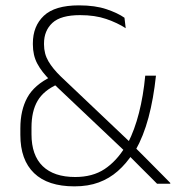

<svg xmlns="http://www.w3.org/2000/svg" viewBox="-20 -668 639 698"><path d="M551 0Q539.5 -12 524.2 -27Q509 -42 493.2 -57.8Q477.5 -73.5 463.2 -88Q449 -102.5 439 -112L432.5 -119.5L169.5 -368.5L163.5 -375Q131.5 -406.5 115.5 -436.8Q99.5 -467 99.5 -506.5V-510.5Q99.5 -573 139.5 -610.8Q179.5 -648.5 267 -648.5Q326 -648.5 367.2 -634.5Q408.5 -620.5 432.5 -603.5L437 -565.5Q407 -585 366.2 -599Q325.5 -613 271 -613Q201 -613 170.5 -584.8Q140 -556.5 140 -510V-506.5Q140 -472.5 156 -445.2Q172 -418 201 -390L455 -149L464.5 -138.5Q476.5 -126.5 489.5 -113.5Q502.5 -100.5 516.5 -86.5Q530.5 -72.5 544.5 -58.2Q558.5 -44 572.5 -30Q586.5 -16 599 -3V0ZM250.5 9.5Q154 9.5 104 -38.5Q54 -86.5 54 -177.5V-201.5Q54 -267 79.2 -313.2Q104.5 -359.5 167.5 -390L190 -362Q138.5 -339 116.5 -301.2Q94.5 -263.5 94.5 -204.5V-180Q94.5 -103.5 135.2 -64Q176 -24.5 253.5 -24.5Q316.5 -24.5 360 -53.2Q403.5 -82 435.5 -134.5L445 -148Q469.5 -196 485.2 -257.5Q501 -319 508 -393H547Q538 -308.5 519.8 -240.5Q501.5 -172.5 472.5 -121.5L463.5 -111Q439 -73 408.2 -46Q377.5 -19 339 -4.8Q300.5 9.5 250.5 9.5Z"/></svg>

Font: Anek Bangla
Style: Extra-light
Weight: 200
Designer: Sulekha Rajkumar (Bangla), Yesha Goshar (Latin)
Foundry: Ek Type
Version: Version 1.002;March 21, 2022;FontCreator 13.0.0.2683 64-bit